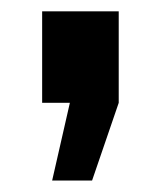

<svg xmlns="http://www.w3.org/2000/svg" viewBox="-20 -183 283 338"><path d="M71.8 134.8 103 -2H54.2V-163.1H189V-2L142.1 134.8Z"/></svg>

Font: Rawline ExtraBold
Style: Regular
Weight: 800
Designer: Matt McInerney, Pablo Impallari, Rodrigo Fuenzalida
Foundry: Matt McInerney, Pablo Impallari, Rodrigo Fuenzalida
Version: Version 4.020;PS 004.020;hotconv 1.0.88;makeotf.lib2.5.64775